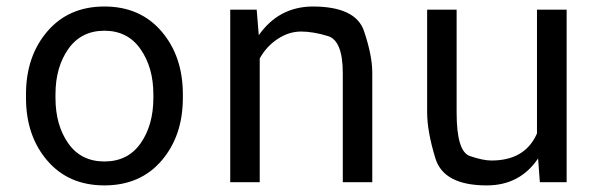

<svg xmlns="http://www.w3.org/2000/svg" viewBox="-20 -558 1840 588"><path d="M149.9 -258.3Q149.9 -174.8 189 -119.1Q228 -63.5 299.8 -63.5Q371.6 -63.5 410.6 -119.1Q449.7 -174.8 449.7 -258.3V-269Q449.7 -351.1 410.4 -407.5Q371.1 -463.9 299.8 -463.9Q228.5 -463.9 189.2 -408Q149.9 -352.1 149.9 -269ZM59.6 -269Q59.6 -385.7 125 -461.9Q190.4 -538.1 299.8 -538.1Q409.2 -538.1 474.6 -461.9Q540 -385.7 540 -269V-258.3Q540 -142.1 474.9 -66.2Q409.7 9.8 299.8 9.8Q189.9 9.8 124.8 -66.2Q59.6 -142.1 59.6 -258.3Z M1120.1 -335.4V0H1029.8V-333.5Q1029.8 -433.6 984.4 -447.5Q939 -461.4 901.9 -461.4Q864.7 -461.4 830.3 -438.7Q795.9 -416 775.4 -378.9V0H685.1V-528.3H766.1L772.5 -450.2Q833.5 -537.1 937 -538.1Q1069.3 -538.1 1094.7 -463.1Q1120.1 -388.2 1120.1 -335.4Z M1288.1 -214.4V-528.3H1378.4V-213.4Q1378.4 -94.2 1418.7 -80.3Q1459 -66.4 1484.9 -66.4Q1588.4 -66.4 1624.5 -149.4V-528.3H1715.3V0H1633.3L1627.9 -72.8Q1572.3 9.8 1470.7 9.8Q1338.9 9.8 1313.5 -72.8Q1288.1 -155.3 1288.1 -214.4Z"/></svg>

Font: RobotoMono-Regular
Style: Regular
Weight: 400
Designer: Google
Version: Version 2.000985; 2015; ttfautohint (v1.3)